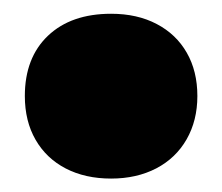

<svg xmlns="http://www.w3.org/2000/svg" viewBox="-20 -256 331 286"><path d="M17 -113Q17 -170 51.5 -202.8Q86 -235.5 145.5 -235.5Q184.5 -235.5 213.5 -220.2Q242.5 -205 258.2 -177.5Q274 -150 274 -113Q274 -76.5 258 -48.5Q242 -20.5 212.8 -5.2Q183.5 10 145.5 10Q107 10 78 -5Q49 -20 33 -47.8Q17 -75.5 17 -113Z"/></svg>

Font: Encode Sans Semi Condensed Black
Style: Regular
Weight: 900
Width: 4
Designer: Multiple Designers
Foundry: Impallari Type
Version: Version 2.000